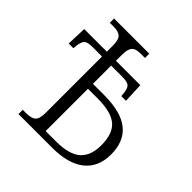

<svg xmlns="http://www.w3.org/2000/svg" viewBox="-187 -864 1014 1014"><g transform="rotate(45 320.0 -357.0)"><path d="M98 -32H124Q163 -32 179 -47Q195 -62 195 -109V-527H127Q90 -527 77.5 -517.5Q65 -508 60 -479L57 -451H22L26 -563H195V-604Q195 -652 179 -667Q163 -682 126 -682H98V-714H361V-682H333Q307 -682 292.5 -676.5Q278 -671 270.5 -654.5Q263 -638 263 -605V-563H445L450 -451H415L412 -479Q408 -508 394.5 -517.5Q381 -527 344 -527H263V-391H345Q474 -391 534.5 -341.5Q595 -292 595 -195Q595 -101 532.5 -50.5Q470 0 348 0H98ZM341 -38Q437 -38 480.5 -76Q524 -114 524 -193Q524 -280 480 -317Q436 -354 336 -354H263V-38Z"/></g></svg>

Font: Noto Serif Light
Style: Regular
Weight: 300
Designer: Monotype Design Team
Foundry: Monotype Imaging Inc.
Version: Version 1.001